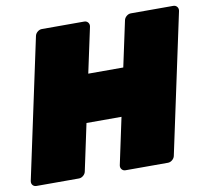

<svg xmlns="http://www.w3.org/2000/svg" viewBox="-81 -787 957 875"><g transform="rotate(-10 397.5 -350.0)"><path d="M19 0Q8 0 1.5 -7.5Q-5 -15 -3 -27L135 -673Q137 -684 146.5 -692Q156 -700 167 -700H363Q374 -700 380.5 -692Q387 -684 385 -673L340 -463H502L547 -673Q549 -684 558.5 -692Q568 -700 579 -700H775Q786 -700 792.5 -692Q799 -684 797 -673L659 -27Q657 -16 647.5 -8Q638 0 627 0H431Q420 0 413.5 -8Q407 -16 409 -27L455 -243H293L247 -27Q245 -16 235.5 -8Q226 0 215 0Z"/></g></svg>

Font: Rubik Black
Style: Italic
Weight: 900
Italic angle: -12°
Designer: Hubert and Fischer
Foundry: Hubert and Fischer
Version: Version 2.300;gftools[0.9.30]